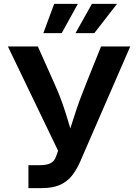

<svg xmlns="http://www.w3.org/2000/svg" viewBox="-20 -966 709 986"><path d="M126 0V-117.7H183.6Q220.7 -117.7 240.5 -128.4Q260.3 -139.2 268.1 -163.1L278.3 -191.9L20.5 -727.5H174.3L259.3 -537.1Q285.2 -480.5 302.7 -429.2Q320.3 -377.9 333.7 -331.3Q347.2 -284.7 359.9 -241.7H320.3Q339.8 -301.8 363.5 -376Q387.2 -450.2 422.4 -537.1L499 -727.5H648.9L391.6 -135.7Q372.6 -92.3 347.9 -62Q323.2 -31.7 286.4 -15.9Q249.5 0 195.3 0ZM296.9 -795.9H202.6L258.3 -946.3H379.9ZM464.4 -795.9H367.7L452.1 -946.3H581.1Z"/></svg>

Font: V-Inter
Style: SemiBold-600
Weight: 600
Designer: Rasmus Andersson
Foundry: rsms
Version: Version 4.000;git-4146feb